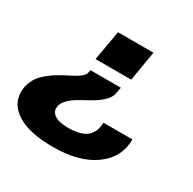

<svg xmlns="http://www.w3.org/2000/svg" viewBox="-154 -687 1023 1017"><g transform="rotate(30 357.5 -178.5)"><path d="M254.9 -345.2 287.1 -527.8H503.9L473.1 -345.2ZM292 170.9Q148.9 170.9 74.5 125.2Q0 79.6 0 2.9Q0 -32.7 13.7 -63Q27.3 -93.3 49.3 -114.7Q71.3 -136.2 97.9 -154.3Q124.5 -172.4 151.6 -186.3Q178.7 -200.2 201.7 -212.4Q224.6 -224.6 240 -237.8Q255.4 -251 257.8 -264.2L261.2 -280.8H446.8L439.9 -243.2Q435.1 -215.8 409.2 -191.2Q383.3 -166.5 349.6 -147.7Q315.9 -128.9 283 -110.4Q250 -91.8 227.3 -67.9Q204.6 -43.9 204.1 -17.1Q204.1 10.7 231 26.9Q257.8 43 312 43Q347.2 43 373.8 36.1Q400.4 29.3 415.3 19.3Q430.2 9.3 440.2 -5.4Q450.2 -20 453.6 -32Q457 -43.9 459 -58.1Q460 -63 460 -74.2H637.2Q637.2 36.1 544.4 103.5Q451.7 170.9 292 170.9Z"/></g></svg>

Font: Archivo Expanded ExtraBold
Style: Italic
Weight: 800
Width: 7
Italic angle: -10°
Designer: Hector Gatti
Foundry: Omnibus-Type
Version: Version 2.001